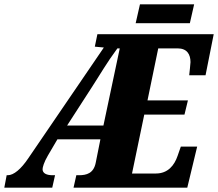

<svg xmlns="http://www.w3.org/2000/svg" viewBox="-47 -873 1014 893"><path d="M584 -765H836L856 -853H604ZM-27 0H196L209 -58H198C171 -58 151 -66 151 -86C151 -94 157 -118 176 -150L220 -225H420L398 -115C388 -67 356 -58 320 -58H308L295 0H824L870 -191H794L779 -148C764 -104 734 -66 678 -66H567L624 -340H811L827 -406H639L689 -648H779C823 -648 839 -620 839 -584C839 -577 834 -532 833 -523H909L947 -714H406L394 -656L436 -652L84 -136C51 -87 17 -58 -11 -58H-16ZM265 -289 378 -464C419 -527 448 -579 499 -648H510L434 -289Z"/></svg>

Font: Noto Serif Condensed Black
Style: Italic
Weight: 900
Width: 3
Italic angle: -12°
Designer: Monotype Design Team
Foundry: Monotype Imaging Inc.
Version: Version 2.013